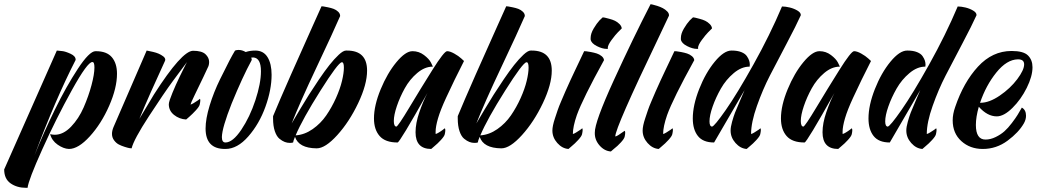

<svg xmlns="http://www.w3.org/2000/svg" viewBox="-206 -682 5047 919"><path d="M66 -440Q76 -439 91.5 -437.5Q107 -436 132 -424.5Q157 -413 156 -395Q60 -208 -41 62Q3 -48 57 -158Q111 -268 166.5 -352.5Q222 -437 251 -437Q252 -437 253 -437Q305 -437 329.5 -408Q354 -379 354 -329Q354 -261 316.5 -175.5Q279 -90 224 -29.5Q169 31 124 31Q98 30 70 10.5Q42 -9 34 -40Q45 -37 56 -37Q97 -37 134 -75.5Q171 -114 194.5 -168Q218 -222 232 -274.5Q246 -327 246 -359Q246 -386 236 -385Q213 -386 138 -250.5Q63 -115 -3.5 32.5Q-70 180 -74 217Q-77 217 -81 217Q-125 217 -155.5 195.5Q-186 174 -186 129Z M496 -440Q500 -439 506 -438Q512 -437 527 -433.5Q542 -430 553.5 -425Q565 -420 575 -412.5Q585 -405 585 -396Q585 -393 583 -389Q509 -229 461 -113Q461 -113 531 -230Q664 -438 718 -439Q760 -439 777.5 -422.5Q795 -406 795 -385Q795 -375 792 -366Q789 -358 767.5 -313.5Q746 -269 726 -227.5Q706 -186 706 -182Q706 -182 707 -182Q710 -182 721 -188.5Q732 -195 742 -202L751 -209Q755 -205 750 -182Q748 -172 731.5 -154Q715 -136 700 -123L685 -110Q652 -112 627 -132Q602 -152 602 -183Q602 -190 607 -205Q612 -220 619.5 -238Q627 -256 636 -276.5Q645 -297 654.5 -316Q664 -335 671.5 -350.5Q679 -366 684 -375.5Q689 -385 689 -385Q662 -349 621 -293.5Q580 -238 507 -126Q434 -14 424 28Q420 28 413.5 27Q407 26 391 21Q375 16 362.5 9.5Q350 3 340 -10.5Q330 -24 330 -41Q330 -56 337 -73Z M919 -440Q927 -443 936 -443Q953 -443 970 -433Q991 -440 1016 -440Q1055 -440 1074.5 -408.5Q1094 -377 1094 -324Q1094 -253 1064.5 -171Q1035 -89 982.5 -29Q930 31 873 31Q872 31 872 31Q872 31 871 31Q778 31 778 -67Q778 -113 797.5 -177Q817 -241 847.5 -303Q878 -365 892.5 -392.5Q907 -420 919 -440ZM996 -406Q999 -401 999 -397Q999 -395 998 -393Q955 -314 903 -187Q857 -71 856 -26Q856 0 873 0Q908 0 949 -61Q990 -122 1016.5 -202.5Q1043 -283 1043 -341Q1043 -405 1006 -407Q1001 -407 996 -406Z M1333 -652Q1337 -652 1343 -651Q1349 -650 1364 -647Q1379 -644 1391 -639.5Q1403 -635 1412.5 -626Q1422 -617 1422 -606Q1422 -606 1422 -605Q1391 -533 1309.5 -360.5Q1228 -188 1190 -91Q1194 -98 1201.5 -110.5Q1209 -123 1230.5 -159.5Q1252 -196 1273 -229Q1294 -262 1321 -302Q1348 -342 1371 -371Q1394 -400 1415.5 -420Q1437 -440 1450 -440Q1451 -440 1451 -440Q1453 -440 1455 -440Q1551 -440 1551 -344Q1551 -278 1508.5 -188.5Q1466 -99 1408.5 -35.5Q1351 28 1310 28Q1310 28 1309 28Q1224 27 1206 -27Q1198 -9 1197 0Q1191 2 1181 2Q1169 2 1157 -2.5Q1145 -7 1131.5 -18Q1118 -29 1109.5 -54Q1101 -79 1101 -115Q1101 -121 1101 -126Q1129 -194 1187 -325.5Q1245 -457 1289 -554ZM1209 -34Q1252 -37 1290.5 -64Q1329 -91 1355.5 -129.5Q1382 -168 1402 -212.5Q1422 -257 1431 -295Q1440 -333 1440 -358Q1440 -384 1431 -384Q1430 -384 1430 -384Q1413 -383 1327.5 -247.5Q1242 -112 1209 -34Z M1769 -437Q1799 -437 1823.5 -418.5Q1848 -400 1857 -382L1866 -363Q1866 -363 1865 -363Q1827 -363 1791 -332.5Q1755 -302 1731.5 -259.5Q1708 -217 1693.5 -174Q1679 -131 1679 -103Q1679 -77 1691 -76Q1699 -77 1753 -167Q1807 -257 1863.5 -347Q1920 -437 1934 -437Q1948 -437 1968.5 -425.5Q1989 -414 2002 -402L2015 -390Q1983 -326 1970 -300Q1957 -274 1929.5 -214.5Q1902 -155 1890.5 -115.5Q1879 -76 1879 -51Q1879 -46 1879 -42Q1879 -41 1880 -41Q1883 -41 1894 -47.5Q1905 -54 1914 -61L1923 -68Q1928 -63 1923 -40Q1921 -30 1904.5 -12Q1888 6 1873 18L1858 31Q1783 31 1783 -49Q1783 -92 1801 -144.5Q1819 -197 1840 -237Q1707 0 1697 0Q1638 0 1611 -31Q1584 -62 1584 -115Q1584 -177 1616 -254.5Q1648 -332 1691.5 -384.5Q1735 -437 1768 -437Q1769 -437 1769 -437Z M2217 -652Q2221 -652 2227 -651Q2233 -650 2248 -647Q2263 -644 2275 -639.5Q2287 -635 2296.5 -626Q2306 -617 2306 -606Q2306 -606 2306 -605Q2275 -533 2193.5 -360.5Q2112 -188 2074 -91Q2078 -98 2085.5 -110.5Q2093 -123 2114.5 -159.5Q2136 -196 2157 -229Q2178 -262 2205 -302Q2232 -342 2255 -371Q2278 -400 2299.5 -420Q2321 -440 2334 -440Q2335 -440 2335 -440Q2337 -440 2339 -440Q2435 -440 2435 -344Q2435 -278 2392.5 -188.5Q2350 -99 2292.5 -35.5Q2235 28 2194 28Q2194 28 2193 28Q2108 27 2090 -27Q2082 -9 2081 0Q2075 2 2065 2Q2053 2 2041 -2.5Q2029 -7 2015.5 -18Q2002 -29 1993.5 -54Q1985 -79 1985 -115Q1985 -121 1985 -126Q2013 -194 2071 -325.5Q2129 -457 2173 -554ZM2093 -34Q2136 -37 2174.5 -64Q2213 -91 2239.5 -129.5Q2266 -168 2286 -212.5Q2306 -257 2315 -295Q2324 -333 2324 -358Q2324 -384 2315 -384Q2314 -384 2314 -384Q2297 -383 2211.5 -247.5Q2126 -112 2093 -34Z M2590 -437Q2594 -437 2600 -436.5Q2606 -436 2622 -433Q2638 -430 2650.5 -426Q2663 -422 2673.5 -413.5Q2684 -405 2685 -394Q2583 -209 2555 -131Q2536 -76 2536 -41Q2536 -41 2537 -41Q2540 -41 2551 -47.5Q2562 -54 2572 -61L2581 -68Q2585 -63 2580 -40Q2578 -30 2561.5 -12Q2545 6 2530 18L2515 31Q2485 29 2461.5 2.5Q2438 -24 2438 -57Q2438 -68 2441 -82.5Q2444 -97 2450.5 -116.5Q2457 -136 2463 -154Q2469 -172 2480.5 -198.5Q2492 -225 2500 -244Q2508 -263 2522.5 -294Q2537 -325 2545 -342Q2553 -359 2568.5 -391.5Q2584 -424 2590 -437ZM2679 -599Q2683 -599 2689 -597.5Q2695 -596 2710.5 -592Q2726 -588 2737.5 -582.5Q2749 -577 2759 -567Q2769 -557 2770 -546Q2763 -539 2751.5 -527.5Q2740 -516 2721.5 -491Q2703 -466 2703 -452Q2703 -450 2704 -448Q2701 -448 2698 -448Q2677 -448 2650.5 -461.5Q2624 -475 2621 -493Q2621 -496 2621 -500Q2621 -521 2635.5 -545.5Q2650 -570 2664 -585Z M2908 -662Q2912 -661 2918 -660Q2924 -659 2939.5 -654Q2955 -649 2966.5 -643Q2978 -637 2987.5 -627.5Q2997 -618 2996 -607Q2984 -581 2944 -497Q2739 -70 2739 -29Q2739 -29 2740 -29Q2747 -29 2784 -56Q2789 -51 2784 -28Q2782 -18 2765.5 0Q2749 18 2733 30L2718 43Q2687 41 2663.5 14Q2640 -13 2641 -47Q2640 -97 2732.5 -299Q2825 -501 2908 -662Z M3022 -437Q3026 -437 3032 -436.5Q3038 -436 3054 -433Q3070 -430 3082.5 -426Q3095 -422 3105.5 -413.5Q3116 -405 3117 -394Q3015 -209 2987 -131Q2968 -76 2968 -41Q2968 -41 2969 -41Q2972 -41 2983 -47.5Q2994 -54 3004 -61L3013 -68Q3017 -63 3012 -40Q3010 -30 2993.5 -12Q2977 6 2962 18L2947 31Q2917 29 2893.5 2.5Q2870 -24 2870 -57Q2870 -68 2873 -82.5Q2876 -97 2882.5 -116.5Q2889 -136 2895 -154Q2901 -172 2912.5 -198.5Q2924 -225 2932 -244Q2940 -263 2954.5 -294Q2969 -325 2977 -342Q2985 -359 3000.5 -391.5Q3016 -424 3022 -437ZM3111 -599Q3115 -599 3121 -597.5Q3127 -596 3142.5 -592Q3158 -588 3169.5 -582.5Q3181 -577 3191 -567Q3201 -557 3202 -546Q3195 -539 3183.5 -527.5Q3172 -516 3153.5 -491Q3135 -466 3135 -452Q3135 -450 3136 -448Q3133 -448 3130 -448Q3109 -448 3082.5 -461.5Q3056 -475 3053 -493Q3053 -496 3053 -500Q3053 -521 3067.5 -545.5Q3082 -570 3096 -585Z M3537 -651Q3554 -651 3574.5 -646Q3595 -641 3611.5 -631Q3628 -621 3627 -609Q3606 -562 3559.5 -474Q3513 -386 3479 -320Q3445 -254 3417 -175Q3389 -96 3389 -41Q3389 -41 3390 -41Q3393 -41 3404 -47.5Q3415 -54 3425 -61L3434 -68Q3438 -63 3433 -40Q3431 -30 3414.5 -12Q3398 6 3383 18L3368 31Q3338 29 3314.5 2.5Q3291 -24 3291 -57Q3291 -74 3298 -99Q3305 -124 3312 -142.5Q3319 -161 3335 -197.5Q3351 -234 3358 -251L3212 0Q3159 0 3134.5 -31Q3110 -62 3110 -115Q3110 -178 3140.5 -255.5Q3171 -333 3215 -386.5Q3259 -440 3295 -440Q3296 -440 3297 -440Q3324 -440 3342.5 -432.5Q3361 -425 3369 -413Q3377 -401 3380 -391.5Q3383 -382 3383 -372L3382 -363Q3382 -363 3381 -363Q3343 -363 3306 -332Q3269 -301 3244.5 -258Q3220 -215 3205 -172Q3190 -129 3190 -101Q3190 -77 3202 -76Q3213 -77 3267.5 -155Q3322 -233 3400.5 -373.5Q3479 -514 3537 -651Z M3717 -437Q3747 -437 3771.5 -418.5Q3796 -400 3805 -382L3814 -363Q3814 -363 3813 -363Q3775 -363 3739 -332.5Q3703 -302 3679.5 -259.5Q3656 -217 3641.5 -174Q3627 -131 3627 -103Q3627 -77 3639 -76Q3647 -77 3701 -167Q3755 -257 3811.5 -347Q3868 -437 3882 -437Q3896 -437 3916.5 -425.5Q3937 -414 3950 -402L3963 -390Q3931 -326 3918 -300Q3905 -274 3877.5 -214.5Q3850 -155 3838.5 -115.5Q3827 -76 3827 -51Q3827 -46 3827 -42Q3827 -41 3828 -41Q3831 -41 3842 -47.5Q3853 -54 3862 -61L3871 -68Q3876 -63 3871 -40Q3869 -30 3852.5 -12Q3836 6 3821 18L3806 31Q3731 31 3731 -49Q3731 -92 3749 -144.5Q3767 -197 3788 -237Q3655 0 3645 0Q3586 0 3559 -31Q3532 -62 3532 -115Q3532 -177 3564 -254.5Q3596 -332 3639.5 -384.5Q3683 -437 3716 -437Q3717 -437 3717 -437Z M4378 -651Q4395 -651 4415.5 -646Q4436 -641 4452.5 -631Q4469 -621 4468 -609Q4447 -562 4400.5 -474Q4354 -386 4320 -320Q4286 -254 4258 -175Q4230 -96 4230 -41Q4230 -41 4231 -41Q4234 -41 4245 -47.5Q4256 -54 4266 -61L4275 -68Q4279 -63 4274 -40Q4272 -30 4255.5 -12Q4239 6 4224 18L4209 31Q4179 29 4155.5 2.5Q4132 -24 4132 -57Q4132 -74 4139 -99Q4146 -124 4153 -142.5Q4160 -161 4176 -197.5Q4192 -234 4199 -251L4053 0Q4000 0 3975.5 -31Q3951 -62 3951 -115Q3951 -178 3981.5 -255.5Q4012 -333 4056 -386.5Q4100 -440 4136 -440Q4137 -440 4138 -440Q4165 -440 4183.5 -432.5Q4202 -425 4210 -413Q4218 -401 4221 -391.5Q4224 -382 4224 -372L4223 -363Q4223 -363 4222 -363Q4184 -363 4147 -332Q4110 -301 4085.5 -258Q4061 -215 4046 -172Q4031 -129 4031 -101Q4031 -77 4043 -76Q4054 -77 4108.5 -155Q4163 -233 4241.5 -373.5Q4320 -514 4378 -651Z M4479 -171Q4465 -122 4465 -84Q4465 -14 4511 -14Q4535 -14 4559.5 -26Q4584 -38 4601.5 -53.5Q4619 -69 4637.5 -93.5Q4656 -118 4664.5 -132Q4673 -146 4685 -167Q4705 -156 4705 -128Q4705 -110 4695 -92Q4670 -48 4616.5 -8.5Q4563 31 4498 31Q4437 31 4395.5 -6.5Q4354 -44 4354 -106Q4354 -136 4366 -170Q4406 -288 4475 -363Q4544 -438 4636 -438Q4693 -438 4714.5 -416.5Q4736 -395 4736 -360Q4736 -317 4708.5 -261.5Q4681 -206 4640 -165.5Q4599 -125 4565 -125Q4520 -125 4479 -171ZM4485 -190Q4486 -190 4487 -190Q4529 -190 4579.5 -224.5Q4630 -259 4663 -303Q4696 -347 4696 -374Q4696 -398 4667 -398Q4667 -398 4666 -398Q4613 -397 4563 -335Q4513 -273 4485 -190Z"/></svg>

Font: Vervelle
Style: Script
Weight: 400
Monospace: yes
Designer: Nur Solikh
Foundry: Astageni Type
Version: Version 1.0